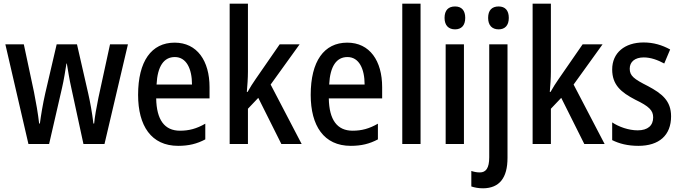

<svg xmlns="http://www.w3.org/2000/svg" viewBox="-20 -780 3689 1040"><path d="M366 -305 432 0H546L673 -540H576L513 -250C502 -197 493 -145 490 -111H486C479 -170 468 -229 458 -273L397 -540H287L225 -274C212 -217 202 -156 196 -111H192C186 -164 175 -227 164 -282L109 -540H9L134 0H246L316 -304C326 -347 334 -398 340 -436H342C348 -400 356 -349 366 -305Z M926 -549C800 -549 728 -448 728 -266C728 -99 799 10 945 10C1002 10 1047 -1 1092 -25V-110C1045 -83 1004 -72 955 -72C871 -72 828 -131 826 -247H1115V-308C1115 -450 1048 -549 926 -549ZM927 -471C990 -471 1020 -407 1020 -322H828C833 -422 868 -471 927 -471Z M1323 -392V-760H1224V0H1323V-191L1379 -250L1504 0H1614L1446 -322L1603 -540H1495L1365 -352C1351 -332 1333 -304 1321 -282H1317C1320 -317 1323 -356 1323 -392Z M1861 -549C1735 -549 1663 -448 1663 -266C1663 -99 1734 10 1880 10C1937 10 1982 -1 2027 -25V-110C1980 -83 1939 -72 1890 -72C1806 -72 1763 -131 1761 -247H2050V-308C2050 -450 1983 -549 1861 -549ZM1862 -471C1925 -471 1955 -407 1955 -322H1763C1768 -422 1803 -471 1862 -471Z M2258 0V-760H2159V0Z M2445 -745C2409 -745 2388 -725 2388 -683C2388 -642 2410 -621 2445 -621C2479 -621 2500 -642 2500 -683C2500 -724 2480 -745 2445 -745ZM2493 -540H2394V0H2493Z M2624 -683C2624 -642 2646 -621 2681 -621C2715 -621 2736 -642 2736 -683C2736 -724 2716 -745 2681 -745C2645 -745 2624 -725 2624 -683ZM2597 240C2685 239 2729 184 2729 75V-540H2630V72C2630 131 2612 154 2579 154C2563 154 2548 151 2533 146V230C2551 236 2572 240 2597 240Z M2964 -392V-760H2865V0H2964V-191L3020 -250L3145 0H3255L3087 -322L3244 -540H3136L3006 -352C2992 -332 2974 -304 2962 -282H2958C2961 -317 2964 -356 2964 -392Z M3615 -150C3615 -234 3566 -273 3489 -314C3414 -352 3391 -369 3391 -408C3391 -445 3419 -469 3467 -469C3505 -469 3543 -455 3578 -436L3610 -512C3566 -536 3520 -550 3466 -550C3364 -550 3296 -494 3296 -404C3296 -320 3344 -280 3421 -240C3496 -204 3518 -182 3518 -144C3518 -100 3489 -74 3434 -74C3385 -74 3332 -93 3296 -117V-21C3334 -2 3380 10 3438 10C3550 10 3615 -47 3615 -150Z"/></svg>

Font: Noto Sans Lao Looped Condensed Medium
Style: Regular
Weight: 500
Width: 3
Designer: Mark Frömberg, Ben Mitchell
Foundry: The Fontpad Ltd
Version: Version 1.002